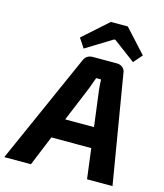

<svg xmlns="http://www.w3.org/2000/svg" viewBox="-169 -1010 947 1107"><g transform="rotate(15 304.5 -456.0)"><path d="M242 -723 205 -779 354 -912H455L582 -773L537 -721L406 -819H398ZM433 -180H195L121 0H-38L252 -653Q266 -690 307 -690H451Q470 -690 484.5 -677.5Q499 -665 500 -647L608 0H456ZM417 -301 390 -510Q387 -532 385 -577H356Q338 -526 332 -511L245 -301Z"/></g></svg>

Font: Ezarion
Style: Bold Italic
Weight: 700
Italic angle: -8°
Designer: Natanael Gama
Version: Version 1.001;PS 001.001;hotconv 1.0.70;makeotf.lib2.5.58329